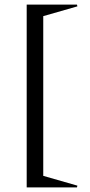

<svg xmlns="http://www.w3.org/2000/svg" viewBox="-20 -713 397 843"><path d="M97.2 109.9V-692.9H317.9L319.8 -685.1L169.9 -642.1V59.1L319.8 102.1L317.9 109.9Z"/></svg>

Font: Halibut
Style: Regular
Weight: 400
Designer: Matteo Maggi
Foundry: Collletttivo
Version: Version 3.080 | FøM Fix